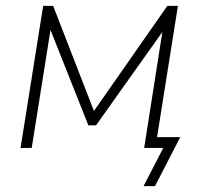

<svg xmlns="http://www.w3.org/2000/svg" viewBox="-20 -504 696 654"><path d="M50 0 127 -484H161L300 -126L550 -484H586L515 -37H594L508 130H469L536 0H471L533 -395L307 -77H281L152 -402L88 0Z"/></svg>

Font: Nunito Sans ExtraLight
Style: Italic
Weight: 200
Italic angle: -9°
Designer: Vernon Adams
Foundry: Vernon Adams
Version: Version 3.006; ttfautohint (v1.8.3)